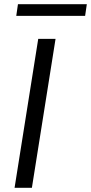

<svg xmlns="http://www.w3.org/2000/svg" viewBox="-20 -889 431 909"><path d="M49 0 161 -705H243L131 0ZM57 -814 65 -869H391L383 -814Z"/></svg>

Font: Nunito Sans 12pt ExtraLight 12pt
Style: Italic
Weight: 400
Italic angle: -9°
Version: Version 3.101;gftools[0.9.27]